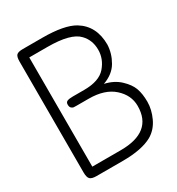

<svg xmlns="http://www.w3.org/2000/svg" viewBox="-168 -807 845 915"><g transform="rotate(-30 254.0 -350.0)"><path d="M94 -700H202Q322 -700 377 -667Q454 -620 454 -517Q452 -469 427 -426Q402 -383 346 -363Q396 -352 428.5 -321.5Q461 -291 472 -260Q483 -229 483 -186Q483 -143 462.5 -99Q442 -55 403 -32Q346 0 241 0H96Q70 0 60.5 -9.5Q51 -19 51 -46V-656Q51 -682 59.5 -691Q68 -700 94 -700ZM201 -650H101V-49H257Q433 -49 433 -192Q433 -251 384.5 -294.5Q336 -338 248 -338H181Q170 -338 165 -338.5Q160 -339 153.5 -344.5Q147 -350 147 -363.5Q147 -377 157.5 -381Q168 -385 187 -385H250Q333 -385 368.5 -426Q404 -467 404 -518Q404 -571 370 -606Q329 -650 201 -650Z"/></g></svg>

Font: Text Me One
Style: Regular
Weight: 400
Designer: Julia Petretta
Foundry: Julia Petretta
Version: Version 1.003